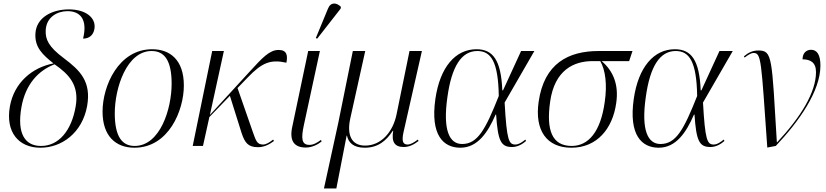

<svg xmlns="http://www.w3.org/2000/svg" viewBox="-20 -824 4664 1084"><path d="M206 10C329 11 445 -75 472 -226C496 -363 433 -426 341 -495C254 -560 236 -601 238 -652C241 -728 304 -761 361 -761C432 -761 476 -716 449 -606C484 -606 507 -626 513 -660C524 -723 465 -771 369 -771C273 -771 185 -725 180 -635C175 -556 222 -514 282 -466C161 -443 60 -357 36 -224C10 -78 85 9 206 10ZM209 0C124 -1 74 -66 101 -219C124 -349 197 -426 288 -461C367 -406 429 -345 407 -222C384 -87 311 2 209 0Z M739 10C932 10 1018 -200 1018 -341C1018 -487 939 -546 839 -546C649 -546 559 -339 559 -194C559 -56 633 10 739 10ZM740 0C672 0 628 -49 628 -184C628 -329 696 -536 836 -536C909 -536 949 -482 949 -351C949 -209 884 0 740 0Z M1068 0H1126L1162 -163L1278 -283L1344 -73C1363 -16 1382 7 1437 7C1474 7 1504 -11 1527 -28L1522 -36C1503 -21 1483 -8 1465 -8C1431 -8 1425 -29 1406 -83L1321 -327L1378 -386C1459 -470 1506 -490 1597 -470C1605 -511 1600 -542 1553 -542C1502 -542 1462 -499 1388 -418L1165 -175L1244 -536H1178Z M1771 -606 1903 -775 1905 -785C1882 -809 1848 -815 1832 -776L1763 -609ZM1707 9C1742 9 1777 -9 1796 -26L1792 -34C1771 -19 1751 -6 1727 -6C1682 -6 1680 -43 1695 -115L1786 -536H1720L1630 -108C1612 -25 1644 9 1707 9Z M1809 240H1879L1937 -58H1939C1947 -20 1974 10 2039 10C2113 10 2159 -27 2198 -86H2200C2189 -21 2209 6 2260 6C2292 6 2320 -10 2343 -28L2339 -36C2319 -21 2299 -8 2281 -8C2253 -8 2248 -30 2258 -77L2362 -536H2292L2219 -179C2199 -80 2133 -2 2041 -2C1963 -2 1937 -64 1958 -157L2042 -536H1972L1890 -131Z M2579 10C2676 10 2734 -75 2778 -177H2781C2791 -28 2808 6 2871 6C2905 6 2933 -13 2950 -28L2946 -36C2933 -25 2910 -8 2890 -8C2853 -8 2841 -30 2829 -245L2997 -536H2922L2820 -314H2816C2809 -485 2763 -546 2670 -546C2552 -546 2464 -446 2438 -265C2409 -61 2483 10 2579 10ZM2589 -11C2518 -11 2479 -87 2506 -276C2530 -449 2585 -536 2675 -536C2751 -536 2793 -478 2796 -282C2721 -93 2677 -11 2589 -11Z M3206 10C3351 10 3439 -98 3459 -242C3475 -349 3440 -425 3377 -479H3532L3551 -536H3360C3189 -536 3052 -466 3021 -249C2998 -88 3066 10 3206 10ZM3208 0C3097 0 3063 -88 3086 -250C3111 -428 3219 -479 3326 -479H3369C3398 -429 3409 -347 3394 -247C3371 -80 3302 0 3208 0Z M3699 10C3796 10 3854 -75 3898 -177H3901C3911 -28 3928 6 3991 6C4025 6 4053 -13 4070 -28L4066 -36C4053 -25 4030 -8 4010 -8C3973 -8 3961 -30 3949 -245L4117 -536H4042L3940 -314H3936C3929 -485 3883 -546 3790 -546C3672 -546 3584 -446 3558 -265C3529 -61 3603 10 3699 10ZM3709 -11C3638 -11 3599 -87 3626 -276C3650 -449 3705 -536 3795 -536C3871 -536 3913 -478 3916 -282C3841 -93 3797 -11 3709 -11Z M4312 9 4360 0C4489 -136 4612 -308 4612 -454C4612 -516 4592 -543 4559 -543C4535 -543 4511 -527 4511 -489C4555 -489 4587 -472 4587 -417C4587 -303 4501 -163 4368 -21H4366C4337 -499 4342 -539 4262 -539C4229 -539 4205 -527 4180 -506L4184 -499C4206 -516 4222 -525 4234 -525C4279 -525 4277 -486 4312 9Z"/></svg>

Font: Noto Serif Display Light
Style: Italic
Weight: 300
Italic angle: -12°
Designer: Monotype Design Team
Foundry: Monotype Imaging Inc.
Version: Version 2.009